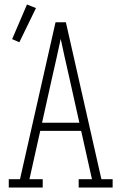

<svg xmlns="http://www.w3.org/2000/svg" viewBox="-20 -834 540 854"><path d="M19 0V-37H69L227 -735H273L431 -37H481V0H330V-37H389L341 -252H159L111 -37H170V0ZM167 -288H333L288 -490Q278 -533 268.5 -576Q259 -619 250 -661Q241 -619 231.5 -576Q222 -533 212 -490ZM66 -646 34 -660 100 -814 140 -798Z"/></svg>

Font: Iosevka Slab Extralight
Style: Regular
Weight: 200
Monospace: yes
Designer: Belleve Invis
Foundry: Belleve Invis
Version: Version 11.1.1; ttfautohint (v1.8.3)